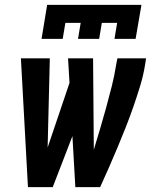

<svg xmlns="http://www.w3.org/2000/svg" viewBox="-20 -770 640 790"><path d="M95 0 66 -530H185L176 -163L266 -429L260 -530H363L366 -154Q379 -197 392 -240.5Q405 -284 417 -328Q429 -372 440 -415.5Q451 -459 458 -504L463 -530H581L577 -504Q570 -460 557 -417.5Q544 -375 529.5 -333Q515 -291 498.5 -249Q482 -207 464.5 -165.5Q447 -124 429 -82.5Q411 -41 392 0H290L278 -210L197 0ZM151 -610 174 -750H562L538 -610H451L462 -676H399L388 -610H301L312 -676H249L238 -610Z"/></svg>

Font: Iosevka Slab Extended Oblique
Style: Bold
Weight: 700
Width: 7
Italic angle: -9°
Monospace: yes
Designer: Belleve Invis
Foundry: Belleve Invis
Version: Version 11.1.1; ttfautohint (v1.8.3)